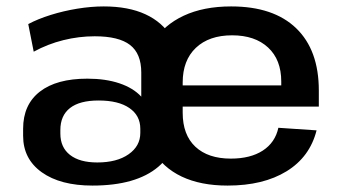

<svg xmlns="http://www.w3.org/2000/svg" viewBox="-20 -569 1071 598"><path d="M268 9Q168 9 110 -32.5Q52 -74 52 -146V-168Q52 -243 104 -283.5Q156 -324 252 -324Q309 -324 352 -309.5Q395 -295 420 -268V-343Q420 -402 385 -429Q350 -456 275 -456Q226 -456 177.5 -444Q129 -432 85 -408L68 -494Q98 -510 138 -522.5Q178 -535 221 -542Q264 -549 303 -549Q380 -549 433 -524.5Q486 -500 514 -453.5Q542 -407 542 -339V-224Q542 -108 473 -49.5Q404 9 268 9ZM283 -63Q344 -63 380.5 -88.5Q417 -114 417 -155V-168Q417 -209 383 -232.5Q349 -256 287 -256Q228 -256 198 -232.5Q168 -209 168 -164V-153Q168 -110 198 -86.5Q228 -63 283 -63ZM689 9Q605 9 546 -19Q487 -47 455.5 -101Q424 -155 424 -232V-308Q424 -384 457 -437.5Q490 -491 552 -520Q614 -549 700 -549Q832 -549 902.5 -481Q973 -413 973 -287V-237H526V-303H874L856 -278V-315Q856 -383 815 -421Q774 -459 703 -459Q631 -459 590 -420Q549 -381 549 -312V-218Q549 -149 588.5 -112Q628 -75 699 -75Q760 -75 798.5 -100Q837 -125 847 -171L966 -163Q945 -80 872.5 -35.5Q800 9 689 9Z"/></svg>

Font: Pathway Extreme 28pt SemiBold
Style: Regular
Weight: 600
Designer: Eduardo Rodriguez Tunni
Foundry: Eduardo Rodriguez Tunni
Version: Version 1.001;gftools[0.9.26]